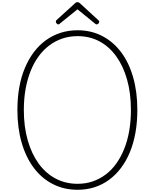

<svg xmlns="http://www.w3.org/2000/svg" viewBox="-20 -1693 1397 1732"><path d="M680 19Q558 19 457.5 -32Q357 -83 285.5 -178Q214 -273 175.5 -405.5Q137 -538 137 -701Q137 -810 154 -905.5Q171 -1001 205 -1081Q239 -1161 286 -1223.5Q333 -1286 394 -1330Q455 -1374 526.5 -1397Q598 -1420 680 -1420Q802 -1420 901.5 -1368.5Q1001 -1317 1072 -1223Q1143 -1129 1181 -996Q1219 -863 1219 -701Q1219 -593 1202 -497Q1185 -401 1152 -321Q1119 -241 1071.5 -178Q1024 -115 964 -71Q904 -27 833 -4Q762 19 680 19ZM680 -35Q753 -35 816 -56.5Q879 -78 933 -118.5Q987 -159 1028.5 -217Q1070 -275 1100 -349Q1130 -423 1145.5 -511.5Q1161 -600 1161 -701Q1161 -852 1126.5 -974.5Q1092 -1097 1028.5 -1185Q965 -1273 877 -1320Q789 -1367 680 -1367Q607 -1367 543 -1345.5Q479 -1324 425 -1283.5Q371 -1243 328.5 -1185Q286 -1127 256.5 -1053Q227 -979 211 -891Q195 -803 195 -701Q195 -550 230 -427.5Q265 -305 329 -217Q393 -129 482 -82Q571 -35 680 -35ZM506 -1473Q498 -1473 491 -1481Q484 -1489 484 -1497Q484 -1500 484.5 -1503Q485 -1506 489 -1511L654 -1661Q659 -1667 664.5 -1670Q670 -1673 679 -1673Q688 -1673 693 -1670Q698 -1667 704 -1661L869 -1509Q873 -1506 874 -1502.5Q875 -1499 875 -1496Q875 -1488 867.5 -1480.5Q860 -1473 852 -1473Q847 -1473 843.5 -1475.5Q840 -1478 835 -1482L679 -1609L522 -1482Q519 -1478 515 -1475.5Q511 -1473 506 -1473Z"/></svg>

Font: Playwrite BE WAL ExtraLight
Style: Regular
Weight: 250
Version: Version 1.002